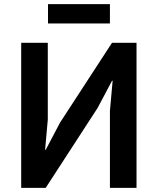

<svg xmlns="http://www.w3.org/2000/svg" viewBox="-20 -904 759 924"><path d="M82 -698H210V-328L197 -183H200L269 -314L519 -698H637V0H509V-370L522 -515H519L450 -385L200 0H82ZM211 -884H509V-791H211Z"/></svg>

Font: IBM Plex Sans SmBld
Style: Regular
Weight: 600
Designer: Mike Abbink, Paul van der Laan, Pieter van Rosmalen
Foundry: Bold Monday
Version: Version 3.005